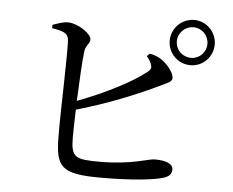

<svg xmlns="http://www.w3.org/2000/svg" viewBox="-54 -846 1108 913"><g transform="rotate(5 500.0 -389.0)"><path d="M837 -566C896 -566 944 -614 944 -674C944 -733 896 -782 837 -782C777 -782 729 -733 729 -674C729 -614 777 -566 837 -566ZM837 -601C796 -601 763 -633 763 -674C763 -714 796 -747 837 -747C877 -747 909 -714 909 -674C909 -633 877 -601 837 -601ZM460 4C609 4 712 -8 757 -22C779 -29 795 -40 795 -64C795 -92 761 -105 707 -105C677 -105 601 -71 447 -71C330 -71 311 -80 310 -173C310 -199 311 -250 313 -308C478 -355 616 -415 693 -452C731 -471 758 -477 758 -498C758 -520 730 -559 698 -581C681 -593 664 -599 640 -604L627 -591C634 -583 644 -570 649 -556C656 -538 653 -529 636 -516C573 -465 445 -399 314 -350C318 -443 323 -544 329 -588C333 -619 353 -625 353 -646C353 -673 290 -716 244 -718C220 -720 190 -708 167 -700V-684C217 -676 241 -668 246 -641C253 -599 240 -278 242 -173C243 -28 269 4 460 4Z"/></g></svg>

Font: Source Han Serif SC Medium
Style: Regular
Weight: 500
Designer: Ryoko NISHIZUKA 西塚涼子 (kana & ideographs); Frank Grießhammer (Latin, Greek & Cyrillic); Wenlong ZHANG 张文龙 (bopomofo); San
Foundry: Adobe
Version: Version 2.003;hotconv 1.1.1;makeotfexe 2.6.0